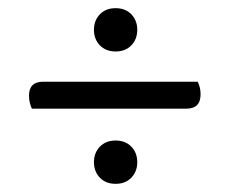

<svg xmlns="http://www.w3.org/2000/svg" viewBox="-20 -532 562 470"><path d="M58 -266Q55 -273 53 -280.5Q51 -288 51 -298Q51 -332 86 -332H464Q471 -318 471 -301Q471 -266 436 -266ZM210 -135Q210 -158 224.5 -173Q239 -188 263 -188Q287 -188 301.5 -173Q316 -158 316 -135Q316 -112 301.5 -97Q287 -82 263 -82Q239 -82 224.5 -97Q210 -112 210 -135ZM210 -459Q210 -482 224.5 -497Q239 -512 263 -512Q287 -512 301.5 -497Q316 -482 316 -459Q316 -436 301.5 -421Q287 -406 263 -406Q239 -406 224.5 -421Q210 -436 210 -459Z"/></svg>

Font: Baloo Bhai 2
Style: Regular
Weight: 400
Designer: Supriya Tembe, Noopur Datye and Ek Type
Foundry: Ek Type
Version: Version 1.640;PS 1.000;hotconv 16.6.51;makeotf.lib2.5.65220;